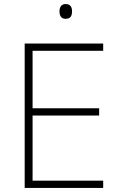

<svg xmlns="http://www.w3.org/2000/svg" viewBox="-20 -929 591 949"><path d="M304 -909C283 -909 274 -893 274 -873C274 -851 283 -836 304 -836C329 -836 336 -851 336 -873C336 -893 329 -909 304 -909ZM490 0V-36H141V-358H470V-394H141V-678H490V-714H102V0Z"/></svg>

Font: Noto Sans Myanmar UI ExtraLight
Style: Regular
Weight: 200
Designer: Monotype Design Team
Foundry: Monotype Imaging Inc.
Version: Version 2.103